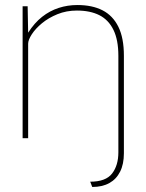

<svg xmlns="http://www.w3.org/2000/svg" viewBox="-20 -550 581 764"><path d="M339 173Q401 173 426 140.5Q451 108 451 56V-328Q451 -391 431.5 -431Q412 -471 375.5 -489.5Q339 -508 286 -508Q244 -508 208.5 -493.5Q173 -479 147 -457.5Q121 -436 106.5 -413.5Q92 -391 92 -376V0H70V-525H90L92 -420Q117 -459 147.5 -483Q178 -507 213.5 -518.5Q249 -530 288 -530Q347 -530 388 -509Q429 -488 451 -443.5Q473 -399 473 -328V60Q473 103 458 133Q443 163 415 178.5Q387 194 347 194Z"/></svg>

Font: Mach Thin
Style: Regular
Weight: 250
Version: Version 1.002